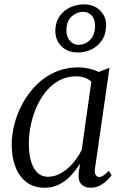

<svg xmlns="http://www.w3.org/2000/svg" viewBox="-20 -872 587 902"><path d="M426.5 -82.5Q423 -58 430 -49.2Q437 -40.5 446 -40.5Q455.5 -40.5 466.5 -48Q477.5 -55.5 491 -69.5L504 -49.5Q500 -42.5 486.5 -28.2Q473 -14 452.2 -2Q431.5 10 405.5 10Q378 10 362.5 -6Q347 -22 349.5 -58L356 -103.5Q338.5 -75.5 314.8 -49.2Q291 -23 260 -6.5Q229 10 190 10Q139.5 10 105 -15.8Q70.5 -41.5 52.8 -87.2Q35 -133 35 -193Q35 -240 48.2 -290.8Q61.5 -341.5 87.5 -388.5Q113.5 -435.5 151.5 -473.5Q189.5 -511.5 239.2 -533.5Q289 -555.5 350 -555.5Q372.5 -555.5 398 -549.8Q423.5 -544 444 -534L494.5 -553.5ZM409 -488Q396 -500.5 377.8 -507Q359.5 -513.5 337.5 -513.5Q295 -513.5 260 -495Q225 -476.5 198.2 -444.8Q171.5 -413 153 -372Q134.5 -331 125 -286Q115.5 -241 115.5 -196.5Q115.5 -145 126.8 -110.5Q138 -76 158 -58.8Q178 -41.5 204 -41.5Q231.5 -41.5 255.8 -53Q280 -64.5 300.5 -83Q321 -101.5 337.2 -123.8Q353.5 -146 364 -168ZM347 -625.5Q297.5 -625.5 268.8 -654.5Q240 -683.5 240 -725.5Q240 -758 251.8 -781.5Q263.5 -805 283.2 -820.8Q303 -836.5 326.8 -844Q350.5 -851.5 373.5 -851.5Q421.5 -851.5 450 -823Q478.5 -794.5 478.5 -756Q478.5 -712 459 -683Q439.5 -654 409.5 -639.8Q379.5 -625.5 347 -625.5ZM349.5 -661.5Q368.5 -661.5 386 -671Q403.5 -680.5 415 -700.2Q426.5 -720 426.5 -751Q426.5 -781.5 410.8 -799Q395 -816.5 370 -816.5Q341.5 -816.5 316.8 -795Q292 -773.5 292 -728Q292 -699.5 308.2 -680.5Q324.5 -661.5 349.5 -661.5Z"/></svg>

Font: Merriweather 48pt Light
Style: Italic
Weight: 300
Italic angle: -7.8°
Version: Version 2.101